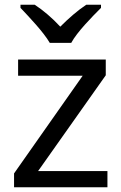

<svg xmlns="http://www.w3.org/2000/svg" viewBox="-20 -786 510 806"><path d="M189 -606H279C303 -651 366 -715 404 -753V-766H342C307 -743 269 -710 233 -674C200 -710 161 -743 126 -766H66V-753C102 -715 163 -651 189 -606ZM431 0V-68H140L424 -470V-536H56V-468H327L39 -58V0Z"/></svg>

Font: Noto Sans Mahajani
Style: Regular
Weight: 400
Designer: Monotype Design Team
Foundry: Monotype Imaging Inc.
Version: Version 2.003